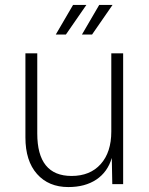

<svg xmlns="http://www.w3.org/2000/svg" viewBox="-20 -746 602 778"><path d="M257 12Q177 12 130 -41Q83 -94 83 -189V-530H131V-205Q131 -33 270 -33Q345 -33 388 -81Q431 -129 431 -213V-530H479V0H435L433 -106Q416 -49 370.5 -18.5Q325 12 257 12ZM206 -606 276 -726H330L247 -606ZM312 -606 382 -726H436L353 -606Z"/></svg>

Font: Geist ExtLt
Style: Regular
Weight: 400
Designer: Basement.studio, Andrés Briganti, Mateo Zaragoza
Foundry: Basement.studio, Vercel, Andrés Briganti, Guido Ferreyra, Mateo Zaragoza
Version: Version 1.401